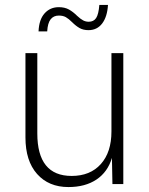

<svg xmlns="http://www.w3.org/2000/svg" viewBox="-20 -745 602 777"><path d="M257 12Q177 12 130 -41Q83 -94 83 -189V-530H131V-205Q131 -33 270 -33Q345 -33 388 -81Q431 -129 431 -213V-530H479V0H435L433 -106Q416 -49 370.5 -18.5Q325 12 257 12ZM338 -623Q317 -623 302 -631.5Q287 -640 272 -655Q258 -669 246.5 -675.5Q235 -682 218 -682Q197 -682 185 -667Q173 -652 171 -618H136Q138 -666 160.5 -691Q183 -716 218 -716Q242 -716 259 -706.5Q276 -697 292 -681Q306 -668 316.5 -662.5Q327 -657 339 -657Q359 -657 369 -672Q379 -687 382 -725H417Q414 -677 393.5 -650Q373 -623 338 -623Z"/></svg>

Font: Geist ExtLt
Style: Regular
Weight: 400
Designer: Basement.studio, Andrés Briganti, Mateo Zaragoza
Foundry: Basement.studio, Vercel, Andrés Briganti, Guido Ferreyra, Mateo Zaragoza
Version: Version 1.401